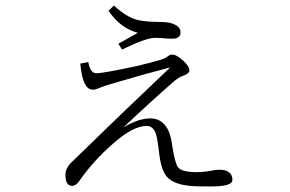

<svg xmlns="http://www.w3.org/2000/svg" viewBox="-20 -652 1040 689"><path d="M404.8 -495.1Q450.7 -521 474.6 -534.2Q411.1 -551.3 369.6 -613.3L388.7 -632.3Q433.6 -590.3 474.6 -580.1Q504.4 -573.2 557.1 -573.2Q592.3 -573.2 611.8 -561.5Q627.9 -551.8 627.9 -536.1Q627.9 -513.2 599.1 -513.2Q582 -513.2 573.7 -514.2Q554.7 -516.1 536.1 -516.1Q503.4 -516.1 418 -474.1ZM268.1 -423.8 296.9 -429.2Q303.7 -389.2 325.7 -389.2Q350.6 -389.2 466.8 -414.1Q515.6 -425.3 558.6 -438Q574.7 -443.4 582.5 -450.2Q590.3 -456.1 597.7 -456.1Q614.3 -456.1 638.7 -433.1Q659.7 -413.6 659.7 -398.9Q659.7 -388.7 639.6 -380.9Q624 -376 606.9 -362.3Q526.4 -292.5 422.9 -194.8Q476.6 -227.1 519 -227.1Q586.4 -227.1 598.1 -128.9Q607.4 -69.8 617.7 -53.2Q629.9 -34.2 686 -34.2Q703.6 -34.2 724.1 -37.1Q753.9 -43 766.1 -43Q814 -43 814 -5.9Q814 17.1 737.8 17.1Q688 17.1 675.8 16.1Q603.5 12.2 578.1 -18.6Q557.6 -43 550.8 -105Q543.9 -164.1 537.1 -178.2Q525.9 -200.2 506.8 -200.2Q458.5 -200.2 388.7 -139.2Q315.9 -76.7 262.7 0Q250.5 15.1 239.7 15.1Q214.8 15.1 214.8 -23.9Q214.8 -46.4 232.9 -65.9Q417.5 -246.1 590.8 -410.2Q506.3 -388.2 406.7 -358.9Q351.1 -343.3 335.9 -335.9Q322.3 -330.1 313 -330.1Q276.4 -330.1 268.1 -423.8Z"/></svg>

Font: I.MingCP
Style: Regular
Weight: 400
Designer: I.Font Project
Version: Version 8.000; Sep 06, 2022